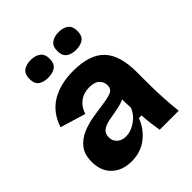

<svg xmlns="http://www.w3.org/2000/svg" viewBox="-208 -869 1012 1012"><g transform="rotate(-45 298.0 -363.5)"><path d="M187 14Q120 14 78 -25Q36 -64 36 -133Q36 -189 62 -221.5Q88 -254 128.5 -271Q169 -288 213 -295Q257 -302 293 -307Q337 -313 359 -322.5Q381 -332 381 -360Q381 -385 363 -403Q345 -421 305 -421Q263 -421 233 -398.5Q203 -376 191 -336L49 -379Q77 -463 143.5 -502.5Q210 -542 306 -542Q428 -542 483.5 -484Q539 -426 539 -300V-219Q539 -110 551 0H409Q405 -23 401 -55Q397 -87 395 -121H375Q354 -63 305 -24.5Q256 14 187 14ZM259 -100Q295 -100 331.5 -124.5Q368 -149 384 -189L382 -253Q353 -240 320 -234.5Q287 -229 257.5 -223Q228 -217 209.5 -203.5Q191 -190 191 -162Q191 -134 210 -117Q229 -100 259 -100ZM397 -609Q363 -609 342 -624Q321 -639 321 -675Q321 -710 342 -725.5Q363 -741 397 -741Q430 -741 450.5 -725.5Q471 -710 471 -675Q471 -638 450 -623.5Q429 -609 397 -609ZM188 -609Q155 -609 134 -623.5Q113 -638 113 -675Q113 -710 133.5 -725.5Q154 -741 188 -741Q221 -741 242.5 -725.5Q264 -710 264 -675Q264 -639 243 -624Q222 -609 188 -609Z"/></g></svg>

Font: Bricolage Grotesque 10pt ExtraBold
Style: Regular
Weight: 800
Designer: Mathieu Triay
Foundry: Atelier Triay
Version: Version 1.000; ttfautohint (v1.8.4.7-5d5b);gftools[0.9.32]